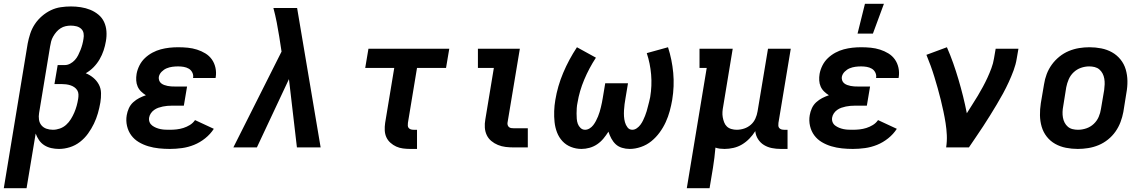

<svg xmlns="http://www.w3.org/2000/svg" viewBox="-25 -777 6045 1012"><path d="M-5 215 121 -548Q126 -574 134.5 -600Q143 -626 158.5 -649.5Q174 -673 196 -692Q218 -711 243 -723Q268 -735 295 -739Q322 -743 349 -743Q375 -743 401 -739Q427 -735 450.5 -725.5Q474 -716 493.5 -700Q513 -684 523.5 -661.5Q534 -639 536 -612.5Q538 -586 533 -559Q529 -535 521 -511Q513 -487 500 -464.5Q487 -442 468.5 -423Q450 -404 427 -391Q449 -382 467 -367Q485 -352 496 -331.5Q507 -311 507.5 -286Q508 -261 504 -237Q499 -208 491 -180Q483 -152 470 -125Q457 -98 439 -73Q421 -48 396.5 -29Q372 -10 343 -1Q314 8 286 8Q265 8 245 3.5Q225 -1 208.5 -11.5Q192 -22 181 -38Q170 -54 163 -73L115 215ZM254 -93Q272 -93 290.5 -99.5Q309 -106 323.5 -119Q338 -132 348.5 -149Q359 -166 366.5 -183.5Q374 -201 379 -219Q384 -237 387 -256Q389 -268 388.5 -280Q388 -292 382 -301.5Q376 -311 366.5 -317.5Q357 -324 346 -327.5Q335 -331 323 -332.5Q311 -334 299 -334H262L279 -434H316Q331 -434 345 -441.5Q359 -449 369.5 -460.5Q380 -472 387 -486Q394 -500 399.5 -514Q405 -528 409 -543Q413 -558 415 -572Q418 -587 415.5 -601.5Q413 -616 402.5 -625.5Q392 -635 377.5 -638.5Q363 -642 348 -642Q335 -642 321 -639Q307 -636 294.5 -628Q282 -620 272.5 -609Q263 -598 255.5 -585Q248 -572 244.5 -558.5Q241 -545 239 -532L181 -181Q178 -164 180.5 -146.5Q183 -129 193.5 -116.5Q204 -104 220 -98.5Q236 -93 254 -93Z M870 8Q841 8 812.5 5Q784 2 757 -6Q730 -14 706.5 -28Q683 -42 667 -63.5Q651 -85 644.5 -113Q638 -141 643 -170Q646 -188 654 -206Q662 -224 676.5 -237.5Q691 -251 708.5 -260Q726 -269 744 -275Q731 -283 719 -294.5Q707 -306 700.5 -321Q694 -336 693 -353Q692 -370 695 -388Q699 -410 710 -432Q721 -454 739 -471Q757 -488 778.5 -499.5Q800 -511 822.5 -517Q845 -523 868 -525.5Q891 -528 914 -528Q940 -528 965 -525.5Q990 -523 1013.5 -515.5Q1037 -508 1057.5 -495.5Q1078 -483 1091.5 -464Q1105 -445 1110.5 -420.5Q1116 -396 1112 -370L1111 -366H992L993 -368Q995 -382 988.5 -395Q982 -408 970 -415Q958 -422 943.5 -424.5Q929 -427 914 -427Q899 -427 883.5 -425Q868 -423 853.5 -417Q839 -411 827 -399Q815 -387 812 -371Q811 -362 814 -353Q817 -344 824.5 -338Q832 -332 840.5 -329Q849 -326 858.5 -324Q868 -322 877.5 -321.5Q887 -321 897 -321H961L944 -220H880Q868 -220 856.5 -219Q845 -218 833 -215.5Q821 -213 809.5 -209Q798 -205 787.5 -197.5Q777 -190 770 -179.5Q763 -169 761 -157Q759 -144 763.5 -133Q768 -122 777.5 -115Q787 -108 798 -103.5Q809 -99 821 -96.5Q833 -94 845.5 -93.5Q858 -93 871 -93Q888 -93 906 -95Q924 -97 941.5 -102.5Q959 -108 975.5 -118Q992 -128 1003 -144L1102 -98Q1084 -70 1056.5 -48Q1029 -26 998 -13.5Q967 -1 934.5 3.5Q902 8 870 8Z M1205 0 1459 -505 1447 -583Q1441 -621 1433.5 -659.5Q1426 -698 1416 -735H1541L1665 0H1540L1498 -360L1329 0Z M2138 8Q2118 8 2099 5.5Q2080 3 2063.5 -4.5Q2047 -12 2033 -24.5Q2019 -37 2011.5 -53.5Q2004 -70 2003 -89.5Q2002 -109 2005 -129L2053 -419H1900L1917 -520H2343L2326 -419H2173L2125 -129Q2124 -121 2124.5 -114Q2125 -107 2129.5 -102Q2134 -97 2140.5 -95Q2147 -93 2155 -93H2173V8Z M2682 0Q2661 0 2640 -2.5Q2619 -5 2599.5 -13Q2580 -21 2564.5 -34Q2549 -47 2540.5 -65Q2532 -83 2530.5 -104Q2529 -125 2533 -147L2578 -419H2494V-520H2715L2650 -130Q2649 -124 2651 -117.5Q2653 -111 2658 -107Q2663 -103 2669 -102Q2675 -101 2682 -101H2757V0Z M3294 8Q3273 8 3253.5 2Q3234 -4 3220.5 -16.5Q3207 -29 3197.5 -46.5Q3188 -64 3182 -83Q3170 -64 3155.5 -46.5Q3141 -29 3122.5 -16.5Q3104 -4 3082.5 2Q3061 8 3040 8Q3011 8 2984.5 -2.5Q2958 -13 2939.5 -33Q2921 -53 2911 -79Q2901 -105 2898 -133.5Q2895 -162 2896 -191.5Q2897 -221 2902 -250Q2914 -323 2943.5 -393Q2973 -463 3016 -528L3116 -473Q3080 -418 3054.5 -357.5Q3029 -297 3019 -236Q3016 -222 3015 -207.5Q3014 -193 3014 -179Q3014 -165 3015 -151Q3016 -137 3020.5 -124.5Q3025 -112 3035 -102.5Q3045 -93 3059 -93Q3071 -93 3082.5 -100Q3094 -107 3102 -117.5Q3110 -128 3116 -139.5Q3122 -151 3127 -163Q3132 -175 3135.5 -187Q3139 -199 3142 -211Q3145 -223 3147.5 -235.5Q3150 -248 3152 -260L3165 -338H3285L3272 -260Q3269 -244 3267 -228Q3265 -212 3264 -195.5Q3263 -179 3264 -163.5Q3265 -148 3269 -133Q3273 -118 3282.5 -105.5Q3292 -93 3308 -93Q3320 -93 3331.5 -101Q3343 -109 3351 -120Q3359 -131 3364.5 -142.5Q3370 -154 3375 -166.5Q3380 -179 3383.5 -191Q3387 -203 3390 -215.5Q3393 -228 3396.5 -240.5Q3400 -253 3402 -265Q3412 -325 3407 -384Q3402 -443 3384 -497L3496 -528Q3517 -463 3523.5 -393Q3530 -323 3518 -250Q3513 -221 3505 -191.5Q3497 -162 3484 -133.5Q3471 -105 3452 -79Q3433 -53 3408.5 -33Q3384 -13 3353.5 -2.5Q3323 8 3294 8Z M3595 215 3700 -419H3662V-520H3837L3787 -217Q3784 -202 3783 -187.5Q3782 -173 3784.5 -159Q3787 -145 3792 -132Q3797 -119 3806.5 -110Q3816 -101 3830 -97Q3844 -93 3858 -93Q3878 -93 3897.5 -99.5Q3917 -106 3932.5 -119.5Q3948 -133 3956.5 -152Q3965 -171 3968 -190L4023 -520H4143L4078 -129Q4077 -121 4077.5 -114Q4078 -107 4082.5 -102Q4087 -97 4093.5 -95Q4100 -93 4108 -93H4126V8H4091Q4066 8 4043.5 3.5Q4021 -1 4002 -12.5Q3983 -24 3970.5 -43.5Q3958 -63 3956 -86Q3943 -65 3925 -46.5Q3907 -28 3886 -15.5Q3865 -3 3841 2.5Q3817 8 3794 8Q3781 8 3769 6.5Q3757 5 3746 1Q3744 27 3740.5 54Q3737 81 3733 107L3715 215Z M4470 8Q4441 8 4412.5 5Q4384 2 4357 -6Q4330 -14 4306.5 -28Q4283 -42 4267 -63.5Q4251 -85 4244.5 -113Q4238 -141 4243 -170Q4246 -188 4254 -206Q4262 -224 4276.5 -237.5Q4291 -251 4308.5 -260Q4326 -269 4344 -275Q4331 -283 4319 -294.5Q4307 -306 4300.5 -321Q4294 -336 4293 -353Q4292 -370 4295 -388Q4299 -410 4310 -432Q4321 -454 4339 -471Q4357 -488 4378.5 -499.5Q4400 -511 4422.5 -517Q4445 -523 4468 -525.5Q4491 -528 4514 -528Q4540 -528 4565 -525.5Q4590 -523 4613.5 -515.5Q4637 -508 4657.5 -495.5Q4678 -483 4691.5 -464Q4705 -445 4710.5 -420.5Q4716 -396 4712 -370L4711 -366H4592L4593 -368Q4595 -382 4588.5 -395Q4582 -408 4570 -415Q4558 -422 4543.5 -424.5Q4529 -427 4514 -427Q4499 -427 4483.5 -425Q4468 -423 4453.5 -417Q4439 -411 4427 -399Q4415 -387 4412 -371Q4411 -362 4414 -353Q4417 -344 4424.5 -338Q4432 -332 4440.5 -329Q4449 -326 4458.5 -324Q4468 -322 4477.5 -321.5Q4487 -321 4497 -321H4561L4544 -220H4480Q4468 -220 4456.5 -219Q4445 -218 4433 -215.5Q4421 -213 4409.5 -209Q4398 -205 4387.5 -197.5Q4377 -190 4370 -179.5Q4363 -169 4361 -157Q4359 -144 4363.5 -133Q4368 -122 4377.5 -115Q4387 -108 4398 -103.5Q4409 -99 4421 -96.5Q4433 -94 4445.5 -93.5Q4458 -93 4471 -93Q4488 -93 4506 -95Q4524 -97 4541.5 -102.5Q4559 -108 4575.5 -118Q4592 -128 4603 -144L4702 -98Q4684 -70 4656.5 -48Q4629 -26 4598 -13.5Q4567 -1 4534.5 3.5Q4502 8 4470 8ZM4495 -600 4534 -757H4634L4576 -600Z M4962 0Q4967 -33 4965.5 -65Q4964 -97 4959 -128.5Q4954 -160 4947.5 -190.5Q4941 -221 4933.5 -251.5Q4926 -282 4917.5 -312Q4909 -342 4900 -371.5Q4891 -401 4880.5 -430Q4870 -459 4858 -488L4966 -528Q4984 -487 4999 -444.5Q5014 -402 5027 -358Q5040 -314 5051 -270Q5062 -226 5071 -180Q5085 -203 5100 -226Q5115 -249 5129 -272.5Q5143 -296 5156 -320Q5169 -344 5180 -368Q5191 -392 5200.5 -417.5Q5210 -443 5214 -468L5223 -520H5343L5334 -468Q5329 -437 5317.5 -406Q5306 -375 5292 -344.5Q5278 -314 5262 -284.5Q5246 -255 5228.5 -226Q5211 -197 5193.5 -168.5Q5176 -140 5157.5 -112Q5139 -84 5120 -56Q5101 -28 5082 0Z M5656 8Q5624 8 5593.5 2Q5563 -4 5537 -18.5Q5511 -33 5492.5 -56.5Q5474 -80 5465.5 -109Q5457 -138 5456.5 -169.5Q5456 -201 5461 -233L5478 -333Q5482 -360 5492 -386.5Q5502 -413 5519 -436.5Q5536 -460 5559 -478.5Q5582 -497 5608.5 -508Q5635 -519 5662.5 -523.5Q5690 -528 5717 -528Q5749 -528 5779.5 -522Q5810 -516 5836 -501.5Q5862 -487 5881 -463.5Q5900 -440 5908.5 -411Q5917 -382 5917.5 -350.5Q5918 -319 5912 -287L5896 -187Q5891 -160 5881 -133.5Q5871 -107 5854.5 -83.5Q5838 -60 5815 -41.5Q5792 -23 5765.5 -12Q5739 -1 5711 3.5Q5683 8 5656 8ZM5657 -93Q5679 -93 5701 -100.5Q5723 -108 5740 -124Q5757 -140 5766 -161Q5775 -182 5778 -203L5795 -303Q5797 -318 5797.5 -333Q5798 -348 5795.5 -362.5Q5793 -377 5786.5 -389.5Q5780 -402 5769.5 -411Q5759 -420 5745 -423.5Q5731 -427 5716 -427Q5694 -427 5672.5 -419.5Q5651 -412 5634 -396Q5617 -380 5608 -359Q5599 -338 5595 -317L5579 -217Q5576 -202 5575.5 -187Q5575 -172 5577.5 -157.5Q5580 -143 5586.5 -130.5Q5593 -118 5603.5 -109Q5614 -100 5628 -96.5Q5642 -93 5657 -93Z"/></svg>

Font: Iosevka Etoile
Style: Bold Italic
Weight: 700
Italic angle: -9°
Designer: Belleve Invis
Foundry: Belleve Invis
Version: Version 28.1.0; ttfautohint (v1.8.4)